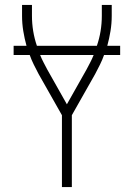

<svg xmlns="http://www.w3.org/2000/svg" viewBox="-20 -755 540 775"><path d="M230 0V-290L136 -456Q126 -475 116.5 -494Q107 -513 100 -533H35V-570H87Q79 -599 74 -629.5Q69 -660 69 -691V-735H109V-691Q109 -660 114 -629.5Q119 -599 129 -570H371Q381 -599 386 -629.5Q391 -660 391 -691V-735H431V-691Q431 -660 426 -629.5Q421 -599 413 -570H465V-533H400Q393 -513 383.5 -494Q374 -475 364 -456L270 -290V0ZM250 -334 329 -474Q337 -489 344.5 -503.5Q352 -518 358 -533H142Q148 -518 155.5 -503.5Q163 -489 171 -474Z"/></svg>

Font: Zed Sans Extralight
Style: Regular
Weight: 200
Designer: Belleve Invis
Foundry: Belleve Invis
Version: Version 1.0.0; ttfautohint (v1.8.4)